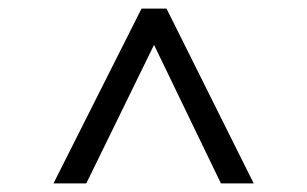

<svg xmlns="http://www.w3.org/2000/svg" viewBox="-20 -695 711 445"><path d="M308 -675H366L568 -270H492L337 -591L180 -270H104Z"/></svg>

Font: Fahkwang
Style: Regular
Weight: 400
Version: Version 1.000; ttfautohint (v1.6)